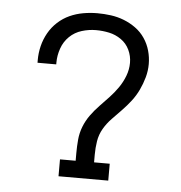

<svg xmlns="http://www.w3.org/2000/svg" viewBox="-44 -580 588 623"><g transform="rotate(5 250.0 -269.0)"><path d="M169 0V-55H220V-79Q220 -102 222 -124Q224 -146 232 -166.5Q240 -187 253 -205Q266 -223 281.5 -239Q297 -255 312 -271Q327 -287 339.5 -305Q352 -323 360 -344Q368 -365 368 -387Q368 -409 358.5 -429Q349 -449 331 -461.5Q313 -474 292 -478.5Q271 -483 249 -483Q226 -483 203 -476Q180 -469 163 -452.5Q146 -436 138 -413Q130 -390 130 -367Q130 -365 130 -363.5Q130 -362 130 -361H69Q69 -363 69 -365Q69 -367 69 -370Q69 -393 74.5 -415.5Q80 -438 91.5 -458.5Q103 -479 120.5 -495Q138 -511 159 -520.5Q180 -530 203 -534Q226 -538 249 -538Q271 -538 293 -535Q315 -532 335.5 -524Q356 -516 374 -503Q392 -490 404.5 -471.5Q417 -453 423 -431.5Q429 -410 429 -388Q429 -366 423 -344.5Q417 -323 407.5 -303Q398 -283 384.5 -265.5Q371 -248 355.5 -232Q340 -216 324.5 -200Q309 -184 298 -165Q287 -146 283.5 -124Q280 -102 280 -80V-55H331V0Z"/></g></svg>

Font: Iosevka Slab Light
Style: Regular
Weight: 300
Monospace: yes
Designer: Belleve Invis
Foundry: Belleve Invis
Version: Version 11.1.0; ttfautohint (v1.8.3)